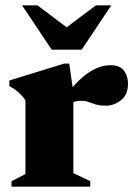

<svg xmlns="http://www.w3.org/2000/svg" viewBox="-20 -697 502 717"><path d="M393 -453.5Q428 -453.5 443 -433Q458 -412.5 458 -385Q458 -343 431.8 -322.8Q405.5 -302.5 377 -302.5Q351.5 -302.5 337 -307Q322.5 -311.5 311 -316Q299.5 -320.5 282 -320.5Q270.5 -320.5 260.8 -318Q251 -315.5 242 -310.2Q233 -305 223 -295.5L212 -325.5Q239 -359.5 262.5 -384Q286 -408.5 308 -423.8Q330 -439 351 -446.2Q372 -453.5 393 -453.5ZM254 -352.5V-50.5L317 -20.5V0H23V-20.5L75 -47V-322.5Q66 -335.5 57 -344.5Q48 -353.5 37.8 -361Q27.5 -368.5 15 -375.5V-396.5L219.5 -459.5H238.5ZM261 -571H197L338 -677H395.5L285 -511.5H173L62.5 -677H120Z"/></svg>

Font: Newsreader 24pt ExtraBold
Style: Regular
Weight: 800
Designer: Hugues Gentile
Foundry: Production Type
Version: Version 1.003